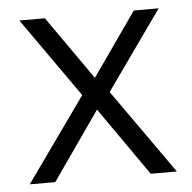

<svg xmlns="http://www.w3.org/2000/svg" viewBox="-43 -543 585 585"><g transform="rotate(-5 250.0 -250.0)"><path d="M249 -209 103 0H25L208 -257L37 -500H115L251 -306L387 -500H463L292 -259L475 0H395Z"/></g></svg>

Font: PT Root UI Web
Style: Regular
Weight: 400
Designer: Vitaly Kuzmin
Foundry: ParaType Ltd.
Version: Version 1.000W